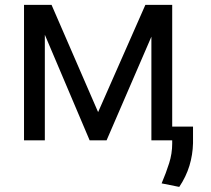

<svg xmlns="http://www.w3.org/2000/svg" viewBox="-20 -565 850 773"><path d="M375 -113.6 565.3 -545.5H673.3V0H589.5V-417.3L409.1 0H340.9L160.5 -425.1V0H76.7V-545.5H187.5ZM757.1 -55.4V11.4Q756 58.2 742.7 102.1Q729.4 146 701.7 187.5L630.7 173.3Q648.8 130.7 661 92Q673.3 53.3 673.3 12.8V-55.4Z"/></svg>

Font: Inter Zeller
Style: Regular
Weight: 400
Designer: Rasmus Andersson; Joe Bland
Foundry: zeller
Version: Version 3.015;git-dec3a8cb1